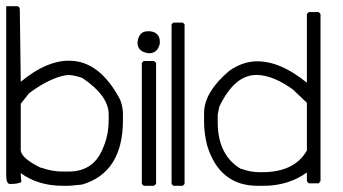

<svg xmlns="http://www.w3.org/2000/svg" viewBox="-21 -600 1106 620"><path d="M34 -580Q43 -580 43 -568L46 -336Q90 -372 128 -388Q166 -404 202 -404Q301 -404 367 -278Q376 -255 376 -232V-212Q376 -43 244 -4L202 0H182Q102 0 46 -41V-37L48 -12Q36 -6 15 -6H11Q-1 -6 -1 -35V-580ZM46 -265V-116Q46 -90 111 -58V-59Q146 -46 182 -46H200Q280 -46 310 -118Q320 -140 325 -163.5Q330 -187 330 -215V-230Q330 -290 248 -346H249Q234 -354 203 -358Q177 -357 143 -341.5Q109 -326 73 -299Z M464 -499Q480 -497 487.5 -488Q495 -479 495 -467V-459Q488 -428 460 -428Q423 -432 423 -463Q427 -499 456 -499ZM443 -403H476L483 -397V-6L476 0H443L437 -6V-397Z M539 -527H569L575 -522V-6L569 0H539L533 -6V-522Z M976 -561H1008L1014 -555V-15L1008 -8H976L970 -15V-43Q910 0 830 0H811Q688 0 648 -130Q638 -169 638 -206V-235Q638 -302 719 -371Q763 -402 809 -402Q847 -402 886 -385.5Q925 -369 970 -333V-555ZM682 -230V-206Q682 -98 758 -54V-55Q788 -44 816 -44H826Q930 -44 970 -114V-268L928 -308H929Q861 -358 807 -358Q736 -358 687 -255Z"/></svg>

Font: Ekushey Kolom
Style: Regular
Weight: 400
Designer: Al Mamun Sumon
Foundry: Al Mamun Sumon
Version: Version 1.0